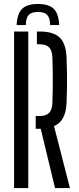

<svg xmlns="http://www.w3.org/2000/svg" viewBox="-20 -961 403 981"><path d="M261.2 0 188.1 -303H162.5V-368.2H181.4Q215.3 -368.2 230.7 -384.1Q246.1 -400 247.6 -433.9Q249.1 -472.4 249.6 -512Q250.1 -551.7 249.6 -591.2Q249.1 -630.6 247.6 -669Q246.1 -703.1 230.9 -718.9Q215.7 -734.8 182.2 -734.8H168.5V-800H182.2Q253.2 -800 285.3 -768.9Q317.4 -737.7 320.1 -665.8Q321.9 -622.3 322.3 -584Q322.8 -545.7 322.3 -509.6Q321.9 -473.5 320.1 -437.2Q316.8 -341.6 256 -316.7L337.3 0ZM51.9 0V-800H124.4V0ZM174 -940.7Q229.7 -940.7 254.8 -915.8Q279.9 -890.9 282.5 -832.8H236Q235.6 -869.1 221.5 -884.5Q207.4 -899.9 174 -899.9Q140.6 -899.9 126.5 -884.5Q112.4 -869.1 112 -832.8H65.1Q67.6 -890.9 92.9 -915.8Q118.2 -940.7 174 -940.7Z"/></svg>

Font: Big Shoulders Stencil Display SC Thin
Style: Regular
Weight: 100
Designer: Patric King
Foundry: XO Type Co
Version: Version 2.001